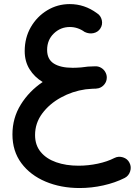

<svg xmlns="http://www.w3.org/2000/svg" viewBox="-20 -611 689 949"><path d="M41.5 53.2Q41.5 -27.8 82.8 -94.2Q124 -160.6 190.9 -205.6Q149.9 -230.5 126 -269Q102.1 -307.6 102.1 -358.4Q102.1 -424.3 132.3 -476.8Q162.6 -529.3 213.4 -560.1Q264.2 -590.8 324.7 -590.8Q397.9 -590.8 459 -545.9Q478 -534.2 483.2 -511.5Q488.3 -488.8 475.6 -469.7Q463.9 -452.1 442.4 -447.3Q420.9 -442.4 398.4 -453.1Q364.7 -477.5 325.2 -477.5Q279.3 -477.5 246.1 -445.6Q212.9 -413.6 212.9 -364.3Q212.9 -317.9 246.1 -296.9Q279.3 -275.9 339.4 -275.9Q357.4 -275.9 381.3 -277.8Q415 -283.2 448.7 -283.2H449.2Q465.8 -284.2 479.5 -276.1Q493.2 -268.1 500.5 -254.9Q507.8 -242.2 507.8 -228Q507.8 -209.5 496.8 -195.1Q485.8 -180.7 468.8 -175.3Q468.8 -175.3 468.8 -175.3Q467.8 -175.3 466.3 -174.8Q460.4 -173.3 454.1 -172.9Q446.3 -172.4 437.5 -172.4Q428.7 -172.4 413.1 -170.4Q407.7 -169.9 402.3 -169.4Q337.9 -160.2 281 -128.9Q224.1 -97.7 188.7 -50Q153.3 -2.4 153.3 56.6Q153.3 106.4 181.2 140.1Q209 173.8 257.6 190.9Q306.2 208 368.2 208Q416 208 463.1 198Q510.3 188 545.4 169.9Q565.4 159.7 587.9 166.7Q610.4 173.8 620.1 193.8Q630.4 213.9 623.3 236.1Q616.2 258.3 596.2 268.6Q548.8 292.5 490.7 305.4Q432.6 318.4 373.5 318.4Q280.8 318.4 205.3 286.6Q129.9 254.9 85.7 195.6Q41.5 136.2 41.5 53.2Z"/></svg>

Font: Mikhak SemiBold
Style: Regular
Weight: 600
Designer: Amin Abedi
Version: Version 3.3